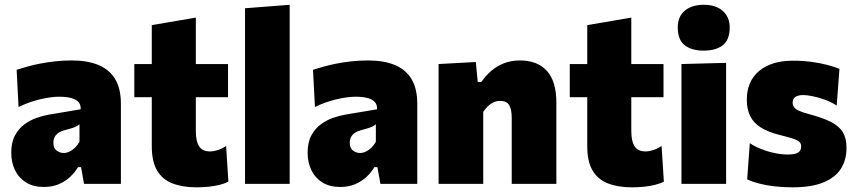

<svg xmlns="http://www.w3.org/2000/svg" viewBox="-20 -768 3577 802"><path d="M163.5 13Q119.5 13 89 -5.8Q58.5 -24.5 42.8 -57Q27 -89.5 27 -130Q27 -173.5 42.5 -202.2Q58 -231 82.2 -248.8Q106.5 -266.5 133.5 -275.8Q160.5 -285 183.5 -289L317 -311.5Q318 -330 308 -341.5Q298 -353 277.5 -358.5Q257 -364 227 -364Q210 -364 189.8 -361.2Q169.5 -358.5 147.2 -353.2Q125 -348 102.5 -340Q80 -332 57.5 -321L49.5 -476.5Q68.5 -482.5 93 -489.5Q117.5 -496.5 147 -502.2Q176.5 -508 210 -511.8Q243.5 -515.5 280 -515.5Q344.5 -515.5 390.5 -496.8Q436.5 -478 460.8 -438Q485 -398 485 -334Q485 -308.5 485 -273Q485 -237.5 485 -211.5V-177.5Q485 -137.5 485 -93.2Q485 -49 485 0H331L318.5 -70H306Q293 -48 273 -29.2Q253 -10.5 225.8 1.2Q198.5 13 163.5 13ZM246 -129Q258 -129 270.2 -134.8Q282.5 -140.5 293.2 -151Q304 -161.5 312 -175.5V-249Q307 -244.5 300.2 -240.8Q293.5 -237 281.2 -233Q269 -229 248 -223.5Q235.5 -220.5 225.2 -213.8Q215 -207 209 -196.8Q203 -186.5 203 -171.5Q203 -149 216.5 -139Q230 -129 246 -129Z M801.5 14.5Q743 14.5 700.8 -1.8Q658.5 -18 636.2 -55.8Q614 -93.5 614 -157Q614 -184 614 -213.5Q614 -243 614 -278.2Q614 -313.5 614 -357Q614 -400.5 614 -455.5Q614 -515.5 614 -564Q614 -612.5 614 -663L798 -694.5Q798 -654.5 798 -617.8Q798 -581 798 -542Q798 -503 798 -455.5V-219.5Q798 -179 811.5 -157.2Q825 -135.5 857.5 -135.5Q872 -135.5 889.2 -141Q906.5 -146.5 924.5 -158L934 -9.5Q919.5 -1.5 897.8 4Q876 9.5 850.8 12Q825.5 14.5 801.5 14.5ZM541 -362V-500.5H932.5V-362Q887.5 -362 842.2 -362Q797 -362 755 -362H670.5Z M1003.5 0Q1003.5 -53 1003.5 -102.5Q1003.5 -152 1003.5 -214.5V-493Q1003.5 -553.5 1003.5 -613.2Q1003.5 -673 1003.5 -733.5L1190 -748Q1190 -689.5 1190 -626.5Q1190 -563.5 1190 -493V-214.5Q1190 -152 1190 -102.5Q1190 -53 1190 0Z M1401.5 13Q1357.5 13 1327 -5.8Q1296.5 -24.5 1280.8 -57Q1265 -89.5 1265 -130Q1265 -173.5 1280.5 -202.2Q1296 -231 1320.2 -248.8Q1344.5 -266.5 1371.5 -275.8Q1398.5 -285 1421.5 -289L1555 -311.5Q1556 -330 1546 -341.5Q1536 -353 1515.5 -358.5Q1495 -364 1465 -364Q1448 -364 1427.8 -361.2Q1407.5 -358.5 1385.2 -353.2Q1363 -348 1340.5 -340Q1318 -332 1295.5 -321L1287.5 -476.5Q1306.5 -482.5 1331 -489.5Q1355.5 -496.5 1385 -502.2Q1414.5 -508 1448 -511.8Q1481.5 -515.5 1518 -515.5Q1582.5 -515.5 1628.5 -496.8Q1674.5 -478 1698.8 -438Q1723 -398 1723 -334Q1723 -308.5 1723 -273Q1723 -237.5 1723 -211.5V-177.5Q1723 -137.5 1723 -93.2Q1723 -49 1723 0H1569L1556.5 -70H1544Q1531 -48 1511 -29.2Q1491 -10.5 1463.8 1.2Q1436.5 13 1401.5 13ZM1484 -129Q1496 -129 1508.2 -134.8Q1520.5 -140.5 1531.2 -151Q1542 -161.5 1550 -175.5V-249Q1545 -244.5 1538.2 -240.8Q1531.5 -237 1519.2 -233Q1507 -229 1486 -223.5Q1473.5 -220.5 1463.2 -213.8Q1453 -207 1447 -196.8Q1441 -186.5 1441 -171.5Q1441 -149 1454.5 -139Q1468 -129 1484 -129Z M1812 0Q1812 -53 1812 -102.5Q1812 -152 1812 -214.5V-264.5Q1812 -323 1812 -381.2Q1812 -439.5 1812 -500.5L1967.5 -509L1975.5 -425.5H1990.5Q2008 -451 2031.2 -471.2Q2054.5 -491.5 2084.5 -503.5Q2114.5 -515.5 2152 -515.5Q2225 -515.5 2264.5 -471.8Q2304 -428 2304 -339Q2304 -306 2304 -275.8Q2304 -245.5 2304 -214.5Q2304 -152.5 2304 -102.8Q2304 -53 2304 0H2117.5Q2117.5 -53 2117.5 -101.5Q2117.5 -150 2117.5 -204V-276Q2117.5 -311 2107 -328.8Q2096.5 -346.5 2069 -346.5Q2054 -346.5 2041.2 -340.5Q2028.5 -334.5 2017.8 -324Q2007 -313.5 1998.5 -301V-204Q1998.5 -149.5 1998.5 -101.2Q1998.5 -53 1998.5 0Z M2620.5 14.5Q2562 14.5 2519.8 -1.8Q2477.5 -18 2455.2 -55.8Q2433 -93.5 2433 -157Q2433 -184 2433 -213.5Q2433 -243 2433 -278.2Q2433 -313.5 2433 -357Q2433 -400.5 2433 -455.5Q2433 -515.5 2433 -564Q2433 -612.5 2433 -663L2617 -694.5Q2617 -654.5 2617 -617.8Q2617 -581 2617 -542Q2617 -503 2617 -455.5V-219.5Q2617 -179 2630.5 -157.2Q2644 -135.5 2676.5 -135.5Q2691 -135.5 2708.2 -141Q2725.5 -146.5 2743.5 -158L2753 -9.5Q2738.5 -1.5 2716.8 4Q2695 9.5 2669.8 12Q2644.5 14.5 2620.5 14.5ZM2360 -362V-500.5H2751.5V-362Q2706.5 -362 2661.2 -362Q2616 -362 2574 -362H2489.5Z M2826.5 0Q2826.5 -53 2826.5 -102.5Q2826.5 -152 2826.5 -214.5V-264.5Q2826.5 -317 2826.5 -357Q2826.5 -397 2826.5 -431.2Q2826.5 -465.5 2826.5 -500.5L3013 -505.5Q3013 -470 3013 -435Q3013 -400 3013 -359Q3013 -318 3013 -264.5V-214.5Q3013 -152 3013 -102.5Q3013 -53 3013 0ZM2919 -556.5Q2869.5 -556.5 2840.2 -579Q2811 -601.5 2811 -653.5Q2811 -698.5 2840.2 -723.2Q2869.5 -748 2920 -748Q2970.5 -748 2999.2 -722.2Q3028 -696.5 3028 -653.5Q3028 -601.5 2999 -579Q2970 -556.5 2919 -556.5Z M3290.5 14.5Q3249 14.5 3213.8 10.2Q3178.5 6 3150.2 -1.5Q3122 -9 3101 -18.5L3112 -170Q3133.5 -155.5 3161.2 -144.8Q3189 -134 3217.8 -128.2Q3246.5 -122.5 3272 -122.5Q3288.5 -122.5 3300.8 -125.5Q3313 -128.5 3319.8 -136Q3326.5 -143.5 3326.5 -157Q3326.5 -169 3318 -176.2Q3309.5 -183.5 3289.8 -189.8Q3270 -196 3236 -204.5Q3188 -216.5 3158 -235.5Q3128 -254.5 3113.8 -282.8Q3099.5 -311 3099.5 -351.5Q3099.5 -428 3150.5 -471.2Q3201.5 -514.5 3293 -514.5Q3334 -514.5 3370.5 -509.5Q3407 -504.5 3436.8 -496.5Q3466.5 -488.5 3486.5 -480.5L3475 -327Q3452 -342 3425 -351.8Q3398 -361.5 3373.8 -366.2Q3349.5 -371 3335 -371Q3322 -371 3312 -367.8Q3302 -364.5 3296.5 -357.5Q3291 -350.5 3291 -339.5Q3291 -329 3296.5 -320.8Q3302 -312.5 3317 -305.5Q3332 -298.5 3360.5 -291Q3417 -276 3451.2 -258.5Q3485.5 -241 3500.8 -215.5Q3516 -190 3516 -150.5Q3516 -101 3493 -64Q3470 -27 3420 -6.2Q3370 14.5 3290.5 14.5Z"/></svg>

Font: Commissioner Thin ExtraBold
Style: Regular
Weight: 800
Version: Version 1.000